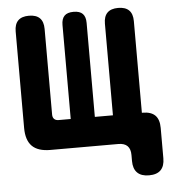

<svg xmlns="http://www.w3.org/2000/svg" viewBox="-51 -606 702 793"><g transform="rotate(-5 300.0 -210.0)"><path d="M535 140Q503 140 486.5 123.5Q470 107 470 75V50Q470 25 457.5 12.5Q445 0 420 0H138Q87 0 62.5 -24.5Q38 -49 38 -100V-500Q38 -530 53 -545Q68 -560 98 -560Q128 -560 143 -545Q158 -530 158 -500V-145Q158 -133 164.5 -126.5Q171 -120 183 -120H233V-510Q233 -535 245 -547.5Q257 -560 283 -560Q309 -560 321 -547.5Q333 -535 333 -510V-120H408V-500Q408 -530 423 -545Q438 -560 468 -560Q498 -560 513 -545Q528 -530 528 -500V-120H531Q566 -120 583 -103Q600 -86 600 -51V75Q600 107 584 123.5Q568 140 535 140Z"/></g></svg>

Font: Maple Mono ExtraBold
Style: Regular
Weight: 800
Monospace: yes
Designer: subframe7536
Version: Version 7.000